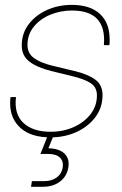

<svg xmlns="http://www.w3.org/2000/svg" viewBox="-20 -542 487 767"><path d="M182.1 6.8Q104 6.8 62.3 -30.5Q20.5 -67.9 20.5 -129.9Q20.5 -142.1 22 -154.3H43.9Q35.6 -86.4 73.5 -51Q111.3 -15.6 182.1 -15.6Q232.4 -15.6 274.4 -34.4Q316.4 -53.2 341.8 -85.9Q367.2 -118.7 367.2 -160.6Q367.2 -193.8 342 -210Q316.9 -226.1 270.5 -237.3L184.6 -258.3Q127.9 -272.5 97.4 -295.9Q66.9 -319.3 66.9 -360.4Q66.9 -408.7 94.5 -445.1Q122.1 -481.4 167.5 -502Q212.9 -522.5 266.6 -522.5Q339.8 -522.5 378.9 -486.6Q418 -450.7 418 -384.3Q418 -378.9 418 -373.3Q418 -367.7 417 -361.8H395Q406.7 -500 267.6 -500Q221.7 -500 180.9 -483.2Q140.1 -466.3 115 -435.3Q89.8 -404.3 89.8 -362.3Q89.8 -329.1 115.7 -310.1Q141.6 -291 190.4 -279.3L277.3 -258.3Q331.1 -245.6 360.4 -224.1Q389.6 -202.6 389.6 -162.1Q389.6 -112.3 361.1 -74.2Q332.5 -36.1 285.4 -14.6Q238.3 6.8 182.1 6.8ZM104 204.1 107.4 181.6H155.3Q186.5 181.6 206.3 167.2Q226.1 152.8 230.5 127.4Q234.4 102.5 219.5 87.6Q204.6 72.8 169.9 72.8H141.6L174.3 -8.8H191.4L193.8 0L173.3 50.3Q216.8 51.3 237.8 71.8Q258.8 92.3 252.9 127.4Q247.1 162.6 219.7 183.3Q192.4 204.1 151.9 204.1Z"/></svg>

Font: Inter Display Thin
Style: Italic
Weight: 100
Italic angle: -9.39999°
Designer: Rasmus Andersson
Foundry: rsms
Version: Version 4.000;git-a52131595